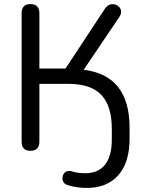

<svg xmlns="http://www.w3.org/2000/svg" viewBox="-20 -732 712 941"><path d="M407 189Q356 189 314 176Q296 171 290 158.5Q284 146 287 132.5Q290 119 301 111Q312 103 329 107Q360 117 399 117Q461 117 494.5 75.5Q528 34 528 -49V-100Q528 -212 477 -266.5Q426 -321 314 -321H173V-38Q173 7 129 7Q86 7 86 -38V-667Q86 -712 129 -712Q173 -712 173 -667V-396H301L494 -689Q506 -707 522.5 -710.5Q539 -714 553.5 -706Q568 -698 572.5 -683Q577 -668 565 -649L390 -390Q615 -363 615 -106V-52Q615 65 559.5 127Q504 189 407 189Z"/></svg>

Font: Chiron GoRound TC N
Style: Regular
Weight: 350
Designer: Ryoko NISHIZUKA 西塚涼子 (kana, bopomofo & ideographs); Paul D. Hunt (Latin, Greek & Cyrillic); Sandoll Communications 산돌커뮤니
Foundry: Adobe
Version: Version 1.000;hotconv 1.1.1;makeotfexe 2.6.0